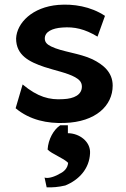

<svg xmlns="http://www.w3.org/2000/svg" viewBox="-20 -515 542 823"><path d="M366 142C369 92 320 56 271 56V22H238C210 41 187 81 184 126C202 145 253 163 272 183C270 207 253 222 235 230C210 245 183 251 171 246L180 288C203 289 231 287 260 280C319 256 363 208 366 142ZM47 -51C108 0 184 15 257 12C390 8 463 -62 463 -148C463 -205 423 -238 376 -261C321 -287 245 -293 199 -316C183 -324 172 -333 172 -350C172 -379 204 -394 247 -397C299 -401 343 -391 398 -358L430 -447C368 -488 294 -499 230 -494C119 -485 52 -417 49 -350C49 -278 105 -250 170 -228C215 -213 268 -203 302 -184C318 -175 331 -164 331 -144C331 -109 298 -92 251 -90C192 -86 142 -99 77 -153Z"/></svg>

Font: Bluebird
Style: Regular
Weight: 400
Designer: Jasper
Foundry: Cannot Into Space Fonts
Version: Version 0.98